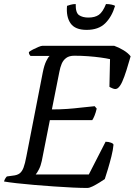

<svg xmlns="http://www.w3.org/2000/svg" viewBox="-29 -931 667 951"><path d="M403 0Q374 0 331 -2Q288 -4 238.5 -7.5Q189 -11 141 -15Q93 -19 53.5 -23.5Q14 -28 -9 -32Q-7 -40 -3 -46.5Q1 -53 5 -57L34 -61Q56 -63 68 -72Q80 -81 87.5 -100.5Q95 -120 102 -158L183 -573Q190 -608 200 -628.5Q210 -649 217 -654H122Q120 -656 117 -660.5Q114 -665 114 -673Q121 -679 134.5 -686Q148 -693 161.5 -698.5Q175 -704 180 -704H537Q560 -696 583 -682Q606 -668 618 -652Q608 -617 597.5 -583.5Q587 -550 576.5 -526.5Q566 -503 554 -494Q544 -487 530.5 -492.5Q517 -498 513 -501L516 -638Q499 -642 470 -646Q441 -650 407.5 -652.5Q374 -655 339 -655Q314 -655 299 -644Q284 -633 276.5 -615Q269 -597 265 -575L228 -389Q269 -389 304 -391.5Q339 -394 372 -398Q405 -402 440 -405L450 -393Q445 -372 439 -357.5Q433 -343 428 -336H218L178 -134Q173 -110 164 -92.5Q155 -75 148 -67H411L494 -229Q509 -229 521.5 -224Q534 -219 533 -213Q531 -189 523 -157Q515 -125 506 -95Q497 -65 490 -44Q480 -37 463 -26.5Q446 -16 430 -8Q414 0 403 0ZM400 -783Q343 -783 320.5 -815.5Q298 -848 303 -902Q308 -904 320.5 -907.5Q333 -911 346 -911Q345 -868 362.5 -856Q380 -844 409 -844Q441 -844 460.5 -857.5Q480 -871 496 -911Q512 -911 524.5 -908Q537 -905 541 -902Q525 -848 492 -815.5Q459 -783 400 -783Z"/></svg>

Font: Texturina Medium 12pt
Style: Italic
Weight: 400
Italic angle: -11°
Version: Version 1.002